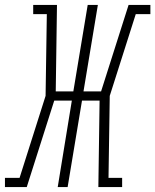

<svg xmlns="http://www.w3.org/2000/svg" viewBox="-59 -755 627 775"><path d="M-39 0V-37H20L125 -368L130 -698H75V-735H171L166 -386H237L295 -735H336L278 -386H349L460 -735H548V-698H489L384 -368L379 -37H434V0H338L343 -349H272L214 0H174L231 -349H160L49 0Z"/></svg>

Font: Iosevka Curly Slab XLtObl
Style: Regular
Weight: 200
Italic angle: -9°
Monospace: yes
Designer: Belleve Invis
Foundry: Belleve Invis
Version: Version 11.1.0; ttfautohint (v1.8.3)